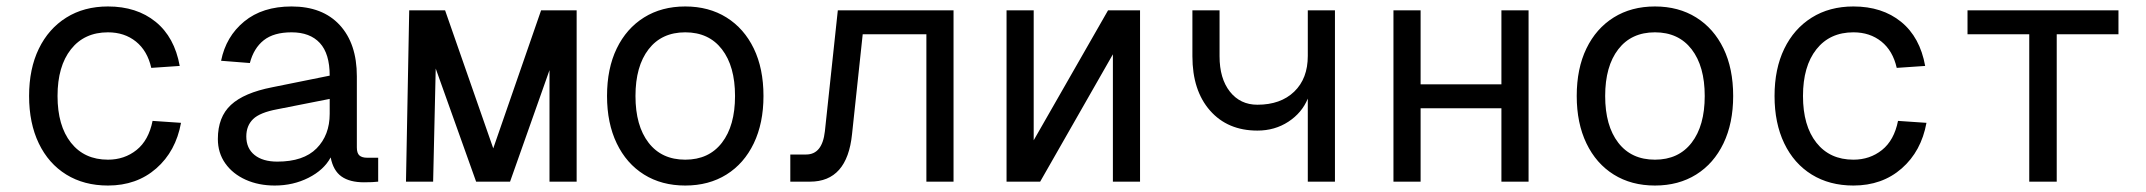

<svg xmlns="http://www.w3.org/2000/svg" viewBox="-20 -562 6640 594"><path d="M314 12Q240 12 185 -22Q130 -56 100 -118.5Q70 -181 70 -265Q70 -349 100 -411Q130 -473 185 -507.5Q240 -542 314 -542Q403 -542 461.5 -494.5Q520 -447 536 -358L448 -352Q436 -405 400.5 -433.5Q365 -462 314 -462Q241 -462 199.5 -409.5Q158 -357 158 -265Q158 -173 199.5 -120.5Q241 -68 314 -68Q365 -68 402.5 -98Q440 -128 452 -188L540 -182Q524 -94 463.5 -41Q403 12 314 12Z M830 12Q780 12 740 -6Q700 -24 677 -56.5Q654 -89 654 -132Q654 -200 694.5 -237.5Q735 -275 822 -292L1000 -328Q1000 -396 969.5 -429Q939 -462 882 -462Q827 -462 796 -437.5Q765 -413 753 -367L664 -374Q679 -449 735.5 -495.5Q792 -542 882 -542Q978 -542 1031 -484.5Q1084 -427 1084 -326V-106Q1084 -88 1092 -81Q1100 -74 1116 -74H1150V0Q1134 2 1106 2Q1062 2 1036.5 -16Q1011 -34 1003 -75Q982 -36 934.5 -12Q887 12 830 12ZM838 -62Q919 -62 959.5 -103Q1000 -144 1000 -210V-256L838 -224Q784 -214 763 -193.5Q742 -173 742 -140Q742 -103 767.5 -82.5Q793 -62 838 -62Z M1236 0 1246 -530H1357L1506 -103L1654 -530H1764V0H1680V-345L1558 0H1453L1328 -350L1320 0Z M2100 12Q2027 12 1972.5 -22Q1918 -56 1888 -118.5Q1858 -181 1858 -265Q1858 -350 1888 -412Q1918 -474 1972.5 -508Q2027 -542 2100 -542Q2173 -542 2227.5 -508Q2282 -474 2312 -412Q2342 -350 2342 -265Q2342 -181 2312 -118.5Q2282 -56 2227.5 -22Q2173 12 2100 12ZM2100 -68Q2173 -68 2213.5 -120.5Q2254 -173 2254 -265Q2254 -357 2213.5 -409.5Q2173 -462 2100 -462Q2027 -462 1986.5 -409.5Q1946 -357 1946 -265Q1946 -173 1986.5 -120.5Q2027 -68 2100 -68Z M2425 0V-84H2474Q2524 -84 2532 -156L2572 -530H2930V0H2846V-456H2649L2616 -147Q2601 0 2486 0Z M3094 0V-530H3178V-128L3408 -530H3507V0H3423V-394L3198 0Z M4026 0V-257Q4008 -213 3966 -185.5Q3924 -158 3870 -158Q3778 -158 3723.5 -220Q3669 -282 3669 -388V-530H3753V-388Q3753 -319 3785 -278.5Q3817 -238 3870 -238Q3942 -238 3984 -278.5Q4026 -319 4026 -389V-530H4110V0Z M4291 0V-530H4375V-301H4625V-530H4709V0H4625V-227H4375V0Z M5100 12Q5027 12 4972.5 -22Q4918 -56 4888 -118.5Q4858 -181 4858 -265Q4858 -350 4888 -412Q4918 -474 4972.5 -508Q5027 -542 5100 -542Q5173 -542 5227.5 -508Q5282 -474 5312 -412Q5342 -350 5342 -265Q5342 -181 5312 -118.5Q5282 -56 5227.5 -22Q5173 12 5100 12ZM5100 -68Q5173 -68 5213.5 -120.5Q5254 -173 5254 -265Q5254 -357 5213.5 -409.5Q5173 -462 5100 -462Q5027 -462 4986.5 -409.5Q4946 -357 4946 -265Q4946 -173 4986.5 -120.5Q5027 -68 5100 -68Z M5714 12Q5640 12 5585 -22Q5530 -56 5500 -118.5Q5470 -181 5470 -265Q5470 -349 5500 -411Q5530 -473 5585 -507.5Q5640 -542 5714 -542Q5803 -542 5861.5 -494.5Q5920 -447 5936 -358L5848 -352Q5836 -405 5800.5 -433.5Q5765 -462 5714 -462Q5641 -462 5599.5 -409.5Q5558 -357 5558 -265Q5558 -173 5599.5 -120.5Q5641 -68 5714 -68Q5765 -68 5802.5 -98Q5840 -128 5852 -188L5940 -182Q5924 -94 5863.5 -41Q5803 12 5714 12Z M6258 0V-456H6067V-530H6534V-456H6343V0Z"/></svg>

Font: Geist Mono
Style: Regular
Weight: 400
Monospace: yes
Designer: Basement.studio, Andrés Briganti, Mateo Zaragoza
Foundry: Basement.studio, Vercel, Andrés Briganti, Guido Ferreyra, Mateo Zaragoza
Version: Version 1.500; ttfautohint (v1.8.4.7-5d5b)